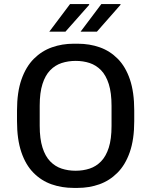

<svg xmlns="http://www.w3.org/2000/svg" viewBox="-20 -909 739 939"><path d="M339.8 10Q282.5 10 232.2 -7.6Q182 -25.2 143.8 -63.9Q105.5 -102.5 84.4 -164.9Q63.2 -227.2 63.2 -316.5V-368.8Q63.2 -458.2 85.1 -520.6Q107 -583 145.6 -621.5Q184.2 -660 234.1 -677.6Q284 -695.2 339.8 -695.2H360Q418 -695.2 467.9 -677.6Q517.8 -660 556 -621.4Q594.2 -582.8 615.4 -520.4Q636.5 -458 636.5 -368.8V-316.5Q636.5 -227 614.6 -164.6Q592.8 -102.2 554.1 -63.8Q515.5 -25.2 465.8 -7.6Q416 10 360 10ZM349.5 -74Q386.8 -74 418.5 -84.5Q450.2 -95 474.4 -119.9Q498.5 -144.8 512 -187Q525.5 -229.2 525.5 -293.2V-391.2Q525.5 -455.2 512 -497.9Q498.5 -540.5 474.4 -565.4Q450.2 -590.2 418.5 -600.8Q386.8 -611.2 350.2 -611.2Q313.8 -611.2 281.6 -600.8Q249.5 -590.2 225.4 -565.4Q201.2 -540.5 187.8 -498.2Q174.2 -456 174.2 -392V-294Q174.2 -230 187.8 -187.4Q201.2 -144.8 225.4 -119.9Q249.5 -95 281.2 -84.5Q313 -74 349.5 -74ZM374 -754 475.5 -889H568.8L569.8 -886L453.8 -754ZM221 -754 322.5 -889H415L416.8 -886L300 -754Z"/></svg>

Font: Chivo Medium
Style: Regular
Weight: 500
Designer: Hector Gatti
Foundry: Omnibus-Type
Version: Version 2.002